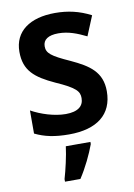

<svg xmlns="http://www.w3.org/2000/svg" viewBox="-87 -608 616 884"><g transform="rotate(-10 221.0 -165.5)"><path d="M406 -156C406 -246 350 -283 266 -322C179 -361 160 -377 160 -409C160 -440 185 -457 232 -457C279 -457 319 -441 362 -420L400 -512C346 -540 293 -552 233 -552C116 -552 41 -500 41 -404C41 -316 88 -278 179 -236C272 -195 286 -176 286 -145C286 -108 260 -85 202 -85C149 -85 87 -105 42 -130V-22C87 0 134 10 201 10C331 10 406 -47 406 -156ZM291 71V61H176C171 104 155 172 144 209V221H216C247 174 275 115 291 71Z"/></g></svg>

Font: Noto Sans Kannada SemiCondensed SemiBold
Style: Regular
Weight: 600
Width: 4
Designer: Jelle Bosma - Monotype Design Team
Foundry: Monotype Imaging Inc.
Version: Version 2.005